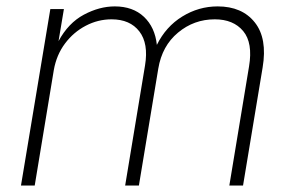

<svg xmlns="http://www.w3.org/2000/svg" viewBox="-20 -574 908 594"><path d="M44.9 0 135.7 -545.9H177.7L161.1 -446.8Q191.4 -502.9 239.5 -528.6Q287.6 -554.2 335 -554.2Q391.1 -554.2 425.3 -522Q459.5 -489.7 465.3 -435.1Q493.2 -491.7 543.9 -522.9Q594.7 -554.2 653.3 -554.2Q729 -554.2 768.3 -504.6Q807.6 -455.1 792.5 -365.2L731.9 0H689.5L750.5 -368.7Q762.7 -441.4 732.4 -477.8Q702.1 -514.2 644.5 -514.2Q580.1 -514.2 530.8 -473.1Q481.4 -432.1 469.7 -361.8L409.7 0H367.2L428.7 -371.6Q439.9 -439.5 411.1 -476.8Q382.3 -514.2 325.2 -514.2Q283.2 -514.2 245.4 -494.4Q207.5 -474.6 181.2 -439.5Q154.8 -404.3 146.5 -357.4L87.4 0Z"/></svg>

Font: Inter Extra Light
Style: Italic
Weight: 200
Italic angle: -9.39999°
Designer: Rasmus Andersson
Foundry: rsms
Version: Version 4.000;git-3c8e0fc